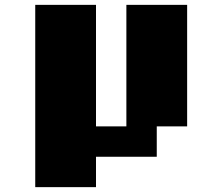

<svg xmlns="http://www.w3.org/2000/svg" viewBox="-20 -645 915 790"><path d="M125 125V-625H375V-125H500V-625H750V-125H625V0H375V125Z"/></svg>

Font: Silkscreen
Style: Bold
Weight: 700
Designer: Jason Kottke
Foundry: Jason Kottke
Version: Version 1.001; ttfautohint (v1.8.4.7-5d5b)